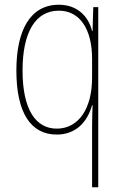

<svg xmlns="http://www.w3.org/2000/svg" viewBox="-20 -557 510 809"><path d="M368 -22V232H394V-527H373L370 -426H368C353 -488 306 -537 228 -537C107 -537 49 -429 49 -260C49 -83 109 10 219 10C299 10 348 -42 368 -114H370C369 -83 368 -42 368 -22ZM219 -15C132 -15 75 -93 75 -260C75 -419 128 -512 228 -512C316 -512 368 -435 368 -309V-229C368 -102 313 -15 219 -15Z"/></svg>

Font: Noto Sans Kannada Condensed Thin
Style: Regular
Weight: 100
Width: 3
Designer: Jelle Bosma - Monotype Design Team
Foundry: Monotype Imaging Inc.
Version: Version 2.005